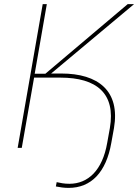

<svg xmlns="http://www.w3.org/2000/svg" viewBox="-20 -720 673 935"><path d="M66 0H86L146 -342H274C451 -342 544 -265 515 -96L502 -24C479 109 409 175 318 175C292 175 274 171 256 167L252 188C272 192 292 195 314 195C424 195 497 119 522 -24L535 -96C566 -277 459 -362 278 -362H229L633 -700H602L201 -361H149L208 -700H188Z"/></svg>

Font: Fixel Display 20240404 Thin
Style: Italic
Weight: 100
Italic angle: -10°
Designer: AlfaBravo + MacPaw
Foundry: Kyrylo Tkachov, Marchela Mozhyna, Serhii Makarenko, Maria Weinstein, Zakhar Kryvoshyya
Version: Version 1.211;Glyphs 3.2 (3225)